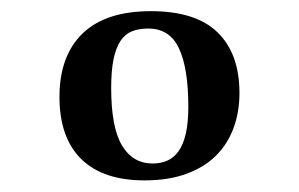

<svg xmlns="http://www.w3.org/2000/svg" viewBox="-20 -694 528 339"><path d="M85 -522.9Q85 -595.2 125.7 -634.8Q166.5 -674.3 246.6 -674.3Q325.7 -674.3 364.3 -636.7Q402.8 -599.1 402.8 -529.8Q402.8 -496.1 392.3 -467.8Q381.8 -439.5 361.1 -418.9Q340.3 -398.4 308.8 -387Q277.3 -375.5 235.4 -375.5Q161.6 -375.5 123.3 -413.3Q85 -451.2 85 -522.9ZM176.3 -538.6Q176.3 -469.2 195.3 -437.3Q214.4 -405.3 249.5 -405.3Q263.7 -405.3 275.4 -410.4Q287.1 -415.5 295.4 -427.2Q303.7 -439 308.1 -458.3Q312.5 -477.5 312.5 -505.4Q312.5 -573.2 296.1 -608.4Q279.8 -643.6 241.7 -643.6Q225.1 -643.6 212.9 -638.7Q200.7 -633.8 192.6 -621.6Q184.6 -609.4 180.4 -589.1Q176.3 -568.8 176.3 -538.6Z"/></svg>

Font: XB Kayhan
Style: Bold
Weight: 700
Designer: Behnam
Foundry: Irmug
Version: Version 7.300 2009